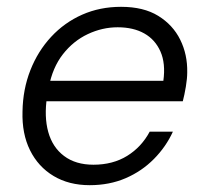

<svg xmlns="http://www.w3.org/2000/svg" viewBox="-20 -531 603 563"><path d="M243 12Q182 12 137 -15Q92 -42 68 -90.5Q44 -139 46 -204Q47 -269 69 -325Q91 -381 130 -423Q169 -465 221 -488Q273 -511 335 -511Q401 -511 444 -484.5Q487 -458 508.5 -414.5Q530 -371 529 -319Q529 -301 525 -277Q521 -253 516 -234H102L112 -294H459Q466 -345 450.5 -380Q435 -415 403 -433Q371 -451 325 -451Q280 -451 237.5 -431Q195 -411 164.5 -372Q134 -333 123 -275L118 -248Q109 -189 121.5 -144Q134 -99 168 -73.5Q202 -48 254 -48Q311 -48 353 -74Q395 -100 419 -145H487Q467 -101 431.5 -65Q396 -29 348.5 -8.5Q301 12 243 12Z"/></svg>

Font: DM Sans 20pt Light
Style: Italic
Weight: 300
Italic angle: -10°
Version: Version 4.004;gftools[0.9.30]